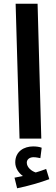

<svg xmlns="http://www.w3.org/2000/svg" viewBox="-20 -745 300 1032"><path d="M85 0H202L182 -725H64ZM245 218 228 163C211 170 192 176 172 182C150 175 124 155 124 129C124 112 139 100 160 100C174 100 185 103 197 105L204 49C191 44 174 42 158 42C110 42 62 68 62 128C62 158 80 185 103 201C91 203 77 206 58 210L72 267C128 256 200 235 245 218Z"/></svg>

Font: Noto Sans Arabic UI Semi
Style: Regular
Weight: 600
Designer: Nadine Chahine - Monotype Design Team
Foundry: Monotype Imaging Inc.
Version: Version 1.900